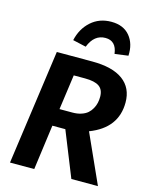

<svg xmlns="http://www.w3.org/2000/svg" viewBox="-136 -1031 878 1117"><g transform="rotate(15 302.5 -472.0)"><path d="M384.8 -844.2Q316.9 -844.2 286.1 -765.1L206.1 -783.2Q222.2 -855 272 -899.4Q321.8 -943.8 394 -943.8Q466.8 -943.8 505.4 -897.5Q543.9 -851.1 540 -778.8L459 -768.1Q449.7 -844.2 384.8 -844.2ZM594.2 -511.2Q594.2 -356.9 432.1 -294.9L564.9 0H404.8L295.9 -271H217.8L181.2 0H35.2L131.8 -691.9H345.2Q467.8 -691.9 531 -645.3Q594.2 -598.6 594.2 -511.2ZM262.2 -585.9 232.9 -375H311Q340.3 -375 363.8 -382.8Q387.2 -390.6 401.6 -403.3Q416 -416 425.5 -433.3Q435.1 -450.7 439 -468.3Q442.9 -485.8 442.9 -504.9Q442.9 -547.9 415.8 -566.9Q388.7 -585.9 330.1 -585.9Z"/></g></svg>

Font: FiraGO SemiBold
Style: Italic
Weight: 600
Italic angle: -8°
Designer: bBox Type GmbH
Foundry: bBox Type GmbH
Version: Version 1.001;PS 001.001;hotconv 1.0.88;makeotf.lib2.5.64775